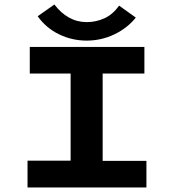

<svg xmlns="http://www.w3.org/2000/svg" viewBox="-20 -831 790 851"><path d="M102 0V-119H293V-505H112V-623H620V-505H435V-118H629V0ZM508 -806 582 -753Q544 -706 486.5 -678.5Q429 -651 364 -651Q299 -651 241.5 -679Q184 -707 147 -759L221 -811Q250 -773 286 -753Q322 -733 364 -733Q406 -733 443 -750Q480 -767 508 -806Z"/></svg>

Font: Inconsolata ExtraExpanded Black
Style: Regular
Weight: 900
Width: 8
Monospace: yes
Designer: Raph Levien, Cyreal, Brenton Simpson
Foundry: Raph Levien, Cyreal, Google
Version: Version 3.001; ttfautohint (v1.8.2.53-6de2)